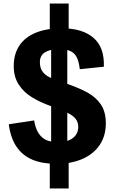

<svg xmlns="http://www.w3.org/2000/svg" viewBox="-20 -899 660 1068"><path d="M361.9 -53.4V149.2H256.9V-53.4ZM256.9 -679.2V-879.2H361.9V-679.2ZM264.5 -31V-701.6H354.3V-31ZM306.7 -625.5Q258.2 -625.5 230 -607.8Q201.9 -590.2 201.9 -553.6Q201.9 -520.6 216.6 -500.8Q231.3 -480.9 255.8 -469.1Q280.3 -457.3 326.1 -442.2L341.5 -437.1Q419 -410.3 466.4 -384.4Q513.8 -358.4 541.2 -317.5Q568.7 -276.6 568.7 -213.8Q568.7 -142.5 533.8 -91.5Q498.8 -40.6 436.6 -14.1Q374.3 12.4 293.7 12.4Q216.2 12.4 161.1 -10.4Q106 -33.2 72.4 -82.1Q38.8 -130.9 28.8 -207.8L169.9 -229.1Q177.8 -180.9 197 -154.3Q216.1 -127.7 242.3 -118Q268.5 -108.2 303.7 -108.2Q339.6 -108.2 364.7 -119.2Q389.8 -130.2 402.6 -149.3Q415.3 -168.4 415.3 -192Q415.3 -218.3 402 -236.2Q388.6 -254.2 360.7 -268.8Q332.8 -283.4 279.4 -302.7L263.5 -308.4Q200.9 -331 155.9 -359Q110.8 -387 83.6 -429.5Q56.4 -472 56.4 -530.5Q56.4 -598.7 88 -645.8Q119.6 -692.8 179.5 -717.2Q239.5 -741.6 324.7 -741.6Q439 -741.6 500.4 -688.2Q561.8 -634.9 557.6 -527.8L423.8 -514.1Q418.8 -558.2 406 -582Q393.2 -605.9 369.9 -615.7Q346.5 -625.5 306.7 -625.5Z"/></svg>

Font: Monaspace Xenon Var
Style: Regular
Weight: 400
Designer: Riley Cran and the Lettermatic Team
Version: Version 1.000 (Monaspace Xenon Var)